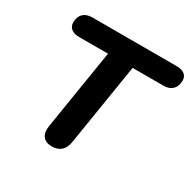

<svg xmlns="http://www.w3.org/2000/svg" viewBox="-151 -824 989 986"><g transform="rotate(30 344.0 -331.0)"><path d="M209 -56Q210 -67 211 -77L287 -549H116Q85 -549 68.5 -562.5Q52 -576 52 -599Q52 -633 71 -651.5Q90 -670 124 -670H624Q654 -670 671 -657.5Q688 -645 688 -621Q688 -587 669 -568Q650 -549 616 -549H433L355 -64Q343 8 273 8Q243 8 226 -8.5Q209 -25 209 -56Z"/></g></svg>

Font: SN Pro Bold
Style: Bold Italic
Weight: 700
Italic angle: -9°
Designer: Tobias Whetton
Foundry: Supernotes
Version: Version 1.003